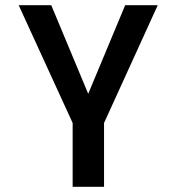

<svg xmlns="http://www.w3.org/2000/svg" viewBox="-20 -720 690 740"><path d="M260 0V-246L52 -700H177.5L320 -358.5L462.5 -700H588L381 -246V0Z"/></svg>

Font: Trispace Medium
Style: Regular
Weight: 500
Designer: Tyler Finck
Foundry: Etcetera Type Company
Version: Version 1.210; ttfautohint (v1.8.3)